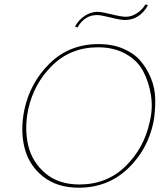

<svg xmlns="http://www.w3.org/2000/svg" viewBox="-20 -868 773 893"><path d="M340 -740 329 -745Q346 -776 374.5 -794.5Q403 -813 433 -813Q452 -813 498.5 -801.5Q545 -790 565 -790Q592 -790 617 -806.5Q642 -823 657 -848L668 -843Q629 -775 561 -775Q540 -775 495 -786.5Q450 -798 431 -798Q374 -798 340 -740ZM346 5Q245 5 179.5 -47.5Q114 -100 94 -181Q74 -262 93 -356Q120 -484 211.5 -573.5Q303 -663 439 -663Q502 -663 552 -642Q602 -621 632.5 -586Q663 -551 682 -504.5Q701 -458 702 -406.5Q703 -355 694 -301Q667 -171 574 -83Q481 5 346 5ZM349 -10Q477 -10 563.5 -94.5Q650 -179 676 -300Q692 -363 682 -425.5Q672 -488 645.5 -537.5Q619 -587 564.5 -617.5Q510 -648 436 -648Q309 -648 223 -563.5Q137 -479 111 -358Q93 -270 111 -192.5Q129 -115 190.5 -62.5Q252 -10 349 -10Z"/></svg>

Font: EauTestInfant Thin
Style: Italic
Weight: 250
Italic angle: -12°
Designer: Christian Thalmann (Catharsis Fonts)
Version: Version 0.001;PS 000.001;hotconv 1.0.88;makeotf.lib2.5.64775